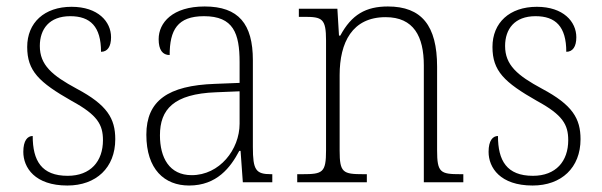

<svg xmlns="http://www.w3.org/2000/svg" viewBox="-20 -563 1859 593"><path d="M188 10C277 10 336 -45 336 -133C336 -197 311 -239 217 -289C141 -330 103 -362 103 -421C103 -473 132 -513 197 -513C259 -513 292 -481 292 -403C312 -403 323 -419 323 -448C323 -496 283 -542 201 -542C117 -542 64 -493 64 -418C64 -344 100 -309 202 -251C281 -208 298 -178 298 -130C298 -65 260 -20 189 -20C108 -20 81 -67 81 -143C65 -143 52 -129 52 -94C52 -45 88 10 188 10Z M564 10C650 10 692 -46 719 -97H723L730 0H821V-25H817C770 -25 761 -38 761 -109V-377C761 -489 717 -543 612 -543C513 -543 470 -493 470 -442C470 -409 482 -393 504 -393C504 -470 528 -513 610 -513C701 -513 720 -460 720 -371V-307L644 -304C499 -299 432 -252 432 -147C432 -40 488 10 564 10ZM572 -22C503 -22 474 -76 474 -145C474 -225 516 -273 647 -278L720 -281V-181C720 -101 658 -22 572 -22Z M898 0H1113V-25H1102C1039 -25 1029 -30 1029 -98V-331C1029 -432 1068 -510 1171 -510C1258 -510 1289 -450 1289 -361V0H1411V-25H1402C1340 -25 1330 -30 1330 -99V-357C1330 -484 1282 -543 1178 -543C1110 -543 1066 -518 1031 -453H1027L1022 -536H903V-511H919C975 -511 987 -506 987 -438V-99C987 -30 977 -25 914 -25H898Z M1625 10C1714 10 1773 -45 1773 -133C1773 -197 1748 -239 1654 -289C1578 -330 1540 -362 1540 -421C1540 -473 1569 -513 1634 -513C1696 -513 1729 -481 1729 -403C1749 -403 1760 -419 1760 -448C1760 -496 1720 -542 1638 -542C1554 -542 1501 -493 1501 -418C1501 -344 1537 -309 1639 -251C1718 -208 1735 -178 1735 -130C1735 -65 1697 -20 1626 -20C1545 -20 1518 -67 1518 -143C1502 -143 1489 -129 1489 -94C1489 -45 1525 10 1625 10Z"/></svg>

Font: Noto Serif Sinhala SemiCondensed ExtraLight
Style: Regular
Weight: 200
Width: 4
Designer: Jelle Bosma - Monotype Design Team
Foundry: Monotype Imaging Inc.
Version: Version 2.007